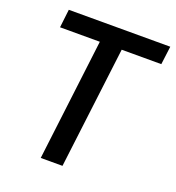

<svg xmlns="http://www.w3.org/2000/svg" viewBox="-131 -824 850 929"><g transform="rotate(20 294.0 -360.0)"><path d="M587.5 -720 575.5 -626H371.5L294.5 0H182.5L259 -626H54L65 -720Z"/></g></svg>

Font: Lato Semibold
Style: Italic
Weight: 600
Italic angle: -7°
Designer: Lukasz Dziedzic
Foundry: tyPoland Lukasz Dziedzic
Version: Version 2.006; 2014-01-15